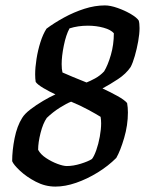

<svg xmlns="http://www.w3.org/2000/svg" viewBox="-20 -690 540 710"><path d="M185 0Q147 0 112.5 -18Q78 -36 54 -58.5Q30 -81 25 -94Q25 -134 34 -179Q43 -224 62 -254Q71 -269 92.5 -285.5Q114 -302 139.5 -317Q165 -332 185 -341Q163 -351 141 -364Q119 -377 112 -387Q111 -393 110.5 -400Q110 -407 110 -415Q110 -440 115 -472Q120 -504 129.5 -534Q139 -564 152 -584Q180 -605 216.5 -625Q253 -645 292 -657.5Q331 -670 368 -670Q388 -670 415 -660.5Q442 -651 464 -638Q486 -625 493 -614Q496 -604 496 -586Q496 -565 491 -537Q486 -509 478.5 -483Q471 -457 463 -442Q446 -417 416.5 -397.5Q387 -378 359 -363Q385 -351 412.5 -336Q440 -321 450 -309Q453 -293 453 -274Q453 -227 439 -179.5Q425 -132 410 -106Q380 -76 341 -52Q302 -28 261.5 -14Q221 0 185 0ZM300 -385Q313 -390 331.5 -400Q350 -410 365 -426Q379 -449 390 -487Q401 -525 401 -567Q390 -580 363 -587.5Q336 -595 305 -595Q268 -595 237 -585Q224 -561 216 -521.5Q208 -482 208 -453Q208 -434 211 -422Q225 -416 249.5 -405.5Q274 -395 300 -385ZM227 -76Q251 -76 278.5 -84.5Q306 -93 320 -102Q328 -112 336 -134.5Q344 -157 349 -184.5Q354 -212 354 -234Q354 -240 353.5 -246Q353 -252 352 -258Q336 -268 306.5 -284Q277 -300 243 -314Q227 -308 201.5 -292Q176 -276 153 -254Q139 -234 130 -198.5Q121 -163 121 -136Q130 -119 150.5 -105.5Q171 -92 192.5 -84Q214 -76 227 -76Z"/></svg>

Font: Texturina 72pt 72pt SemiBold
Style: Italic
Weight: 600
Italic angle: -11°
Designer: Guillermo Torres Carreño
Foundry: Omnibus-Type
Version: Version 1.002; ttfautohint (v1.8.3)